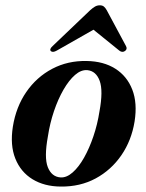

<svg xmlns="http://www.w3.org/2000/svg" viewBox="-20 -693 552 724"><path d="M307 -463Q370.5 -462 414.8 -434Q459 -406 478.8 -355.2Q498.5 -304.5 487.5 -235Q476 -163.5 437.8 -107.8Q399.5 -52 340.8 -20.2Q282 11.5 208.5 10.5Q147 10 102.5 -17.2Q58 -44.5 37.8 -95Q17.5 -145.5 28.5 -215.5Q40.5 -290 79.2 -346.2Q118 -402.5 176.8 -433.5Q235.5 -464.5 307 -463ZM208 -24Q231 -22.5 254 -42.8Q277 -63 297 -98.5Q317 -134 332.2 -179Q347.5 -224 355 -272.5Q369.5 -350.5 356 -387.8Q342.5 -425 309.5 -428.5Q286 -430.5 263 -410.5Q240 -390.5 219.5 -355Q199 -319.5 183.5 -273.8Q168 -228 160.5 -178Q146 -99 160.2 -62.8Q174.5 -26.5 208 -24ZM451 -500.5Q440.5 -493.5 429.5 -502.5L332.5 -581L194.5 -502.5Q179 -493.5 171.5 -500.5Q165.5 -507.5 178.5 -519.5L320 -654.5Q330 -663.5 338.2 -668.2Q346.5 -673 356.5 -673Q366 -673 371.8 -668.2Q377.5 -663.5 382.5 -654.5L455 -519.5Q461.5 -507.5 451 -500.5Z"/></svg>

Font: Fraunces 72pt S000 SemiBold
Style: Italic
Weight: 600
Italic angle: -16°
Version: Version 1.000; ttfautohint (v1.8.3)